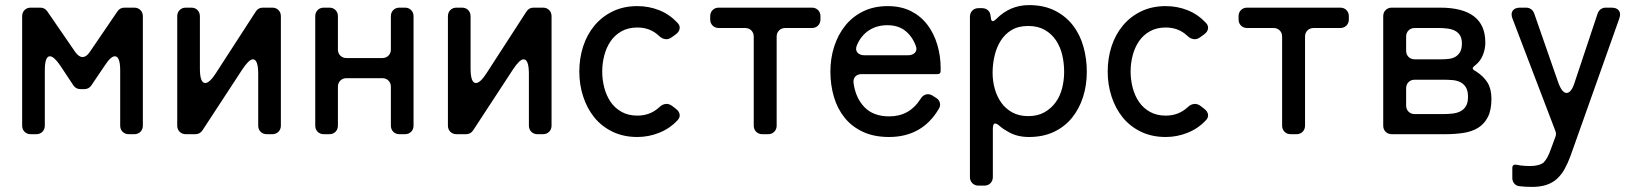

<svg xmlns="http://www.w3.org/2000/svg" viewBox="-20 -527 6417 754"><path d="M67 -34V-463Q67 -478 76.5 -487.5Q86 -497 101 -497H138Q156 -497 166 -482L276 -322Q290 -303 304 -303Q319 -303 332 -322L441 -482Q451 -497 469 -497H507Q522 -497 531.5 -487.5Q541 -478 541 -463V-34Q541 -19 531.5 -9.5Q522 0 507 0H486Q471 0 461.5 -9.5Q452 -19 452 -34V-250Q452 -306 431 -306Q415 -306 391 -269L339 -192Q329 -177 311 -177H296Q278 -177 268 -192L217 -269Q192 -306 176 -306Q156 -306 156 -251V-34Q156 -19 146.5 -9.5Q137 0 122 0H101Q86 0 76.5 -9.5Q67 -19 67 -34Z M676 -34V-463Q676 -478 685.5 -487.5Q695 -497 710 -497H731Q746 -497 755.5 -487.5Q765 -478 765 -463V-258Q765 -201 786 -201Q803 -201 828 -240L984 -481Q994 -497 1012 -497H1049Q1064 -497 1073.5 -487.5Q1083 -478 1083 -463V-34Q1083 -19 1073.5 -9.5Q1064 0 1049 0H1028Q1013 0 1003.5 -9.5Q994 -19 994 -34V-237Q994 -294 973 -294Q958 -294 932 -255L775 -15Q765 0 747 0H710Q695 0 685.5 -9.5Q676 -19 676 -34Z M1218 -34V-463Q1218 -478 1227.5 -487.5Q1237 -497 1252 -497H1273Q1288 -497 1297.5 -487.5Q1307 -478 1307 -463V-333Q1307 -318 1316.5 -308.5Q1326 -299 1341 -299H1481Q1496 -299 1505.5 -308.5Q1515 -318 1515 -333V-463Q1515 -478 1524.5 -487.5Q1534 -497 1549 -497H1570Q1585 -497 1594.5 -487.5Q1604 -478 1604 -463V-34Q1604 -19 1594.5 -9.5Q1585 0 1570 0H1549Q1534 0 1524.5 -9.5Q1515 -19 1515 -34V-186Q1515 -201 1505.5 -210.5Q1496 -220 1481 -220H1341Q1326 -220 1316.5 -210.5Q1307 -201 1307 -186V-34Q1307 -19 1297.5 -9.5Q1288 0 1273 0H1252Q1237 0 1227.5 -9.5Q1218 -19 1218 -34Z M1739 -34V-463Q1739 -478 1748.5 -487.5Q1758 -497 1773 -497H1794Q1809 -497 1818.5 -487.5Q1828 -478 1828 -463V-258Q1828 -201 1849 -201Q1866 -201 1891 -240L2047 -481Q2057 -497 2075 -497H2112Q2127 -497 2136.5 -487.5Q2146 -478 2146 -463V-34Q2146 -19 2136.5 -9.5Q2127 0 2112 0H2091Q2076 0 2066.5 -9.5Q2057 -19 2057 -34V-237Q2057 -294 2036 -294Q2021 -294 1995 -255L1838 -15Q1828 0 1810 0H1773Q1758 0 1748.5 -9.5Q1739 -19 1739 -34Z M2483 11Q2428 11 2385 -10Q2342 -31 2313.5 -66.5Q2285 -102 2270 -148.5Q2255 -195 2255 -246Q2255 -298 2270 -344.5Q2285 -391 2314.5 -426.5Q2344 -462 2386.5 -482.5Q2429 -503 2483 -503Q2528 -503 2568.5 -487Q2609 -471 2640 -438Q2651 -427 2649 -414.5Q2647 -402 2635 -393L2620 -382Q2608 -373 2597 -373Q2581 -373 2567 -387Q2533 -419 2483 -419Q2447 -419 2420.5 -404Q2394 -389 2377.5 -364.5Q2361 -340 2353 -309Q2345 -278 2345 -246Q2345 -214 2353 -183Q2361 -152 2377.5 -127.5Q2394 -103 2420.5 -88Q2447 -73 2483 -73Q2533 -73 2568 -105Q2582 -119 2598 -119Q2609 -119 2621 -110L2635 -99Q2647 -90 2649 -77.5Q2651 -65 2640 -54Q2610 -22 2568.5 -5.5Q2527 11 2483 11Z M2940 -34V-383Q2940 -398 2930.5 -407.5Q2921 -417 2906 -417H2803Q2788 -417 2778.5 -426.5Q2769 -436 2769 -451V-463Q2769 -478 2778.5 -487.5Q2788 -497 2803 -497H3168Q3183 -497 3192.5 -487.5Q3202 -478 3202 -463V-451Q3202 -436 3192.5 -426.5Q3183 -417 3168 -417H3064Q3049 -417 3039.5 -407.5Q3030 -398 3030 -383V-34Q3030 -19 3020.5 -9.5Q3011 0 2996 0H2974Q2959 0 2949.5 -9.5Q2940 -19 2940 -34Z M3471 11Q3413 11 3369.5 -9Q3326 -29 3297.5 -64Q3269 -99 3255 -146Q3241 -193 3241 -246Q3241 -298 3256 -344.5Q3271 -391 3299.5 -426.5Q3328 -462 3370 -482.5Q3412 -503 3466 -503Q3519 -503 3558 -483Q3597 -463 3622.5 -429Q3648 -395 3661 -351Q3674 -307 3674 -260V-248Q3674 -236 3662 -236H3364Q3348 -236 3339 -226.5Q3330 -217 3332 -201Q3340 -142 3375 -106Q3410 -70 3472 -70Q3551 -70 3594 -137Q3606 -157 3624 -157Q3635 -157 3646 -149L3657 -142Q3668 -135 3671 -123Q3674 -111 3667 -100Q3602 11 3471 11ZM3375 -310H3546Q3564 -310 3573.5 -320.5Q3583 -331 3576 -348Q3562 -385 3534.5 -406.5Q3507 -428 3465 -428Q3423 -428 3392 -407.5Q3361 -387 3345 -349Q3338 -332 3347 -321Q3356 -310 3375 -310Z M3789 168V-461Q3789 -476 3798.5 -485.5Q3808 -495 3823 -495H3836Q3851 -495 3860.5 -486Q3870 -477 3870 -462L3871 -461Q3871 -444 3879 -444Q3884 -444 3893 -453Q3947 -507 4021 -507Q4079 -507 4122 -485.5Q4165 -464 4193 -428Q4221 -392 4234.5 -344.5Q4248 -297 4248 -245Q4248 -192 4233 -145.5Q4218 -99 4189.5 -64Q4161 -29 4118.5 -9Q4076 11 4021 11Q3974 11 3940 -9Q3921 -19 3906 -32Q3895 -42 3888 -42Q3879 -42 3879 -21V168Q3879 183 3869.5 192.5Q3860 202 3845 202H3823Q3808 202 3798.5 192.5Q3789 183 3789 168ZM4018 -71Q4055 -71 4081.5 -86Q4108 -101 4125.5 -125Q4143 -149 4151 -180.5Q4159 -212 4159 -245Q4159 -279 4151.5 -311Q4144 -343 4127 -368.5Q4110 -394 4083 -409.5Q4056 -425 4018 -425Q3979 -425 3952.5 -409Q3926 -393 3909.5 -366.5Q3893 -340 3885.5 -307Q3878 -274 3878 -241Q3878 -209 3886.5 -178.5Q3895 -148 3912 -124Q3929 -100 3955.5 -85.5Q3982 -71 4018 -71Z M4558 11Q4503 11 4460 -10Q4417 -31 4388.5 -66.5Q4360 -102 4345 -148.5Q4330 -195 4330 -246Q4330 -298 4345 -344.5Q4360 -391 4389.5 -426.5Q4419 -462 4461.5 -482.5Q4504 -503 4558 -503Q4603 -503 4643.5 -487Q4684 -471 4715 -438Q4726 -427 4724 -414.5Q4722 -402 4710 -393L4695 -382Q4683 -373 4672 -373Q4656 -373 4642 -387Q4608 -419 4558 -419Q4522 -419 4495.5 -404Q4469 -389 4452.5 -364.5Q4436 -340 4428 -309Q4420 -278 4420 -246Q4420 -214 4428 -183Q4436 -152 4452.5 -127.5Q4469 -103 4495.5 -88Q4522 -73 4558 -73Q4608 -73 4643 -105Q4657 -119 4673 -119Q4684 -119 4696 -110L4710 -99Q4722 -90 4724 -77.5Q4726 -65 4715 -54Q4685 -22 4643.5 -5.5Q4602 11 4558 11Z M5015 -34V-383Q5015 -398 5005.5 -407.5Q4996 -417 4981 -417H4878Q4863 -417 4853.5 -426.5Q4844 -436 4844 -451V-463Q4844 -478 4853.5 -487.5Q4863 -497 4878 -497H5243Q5258 -497 5267.5 -487.5Q5277 -478 5277 -463V-451Q5277 -436 5267.5 -426.5Q5258 -417 5243 -417H5139Q5124 -417 5114.5 -407.5Q5105 -398 5105 -383V-34Q5105 -19 5095.5 -9.5Q5086 0 5071 0H5049Q5034 0 5024.5 -9.5Q5015 -19 5015 -34Z M5412 -34V-463Q5412 -478 5421.5 -487.5Q5431 -497 5446 -497H5635Q5813 -497 5813 -360Q5813 -335 5803.5 -311Q5794 -287 5774 -271Q5763 -263 5763.5 -258Q5764 -253 5776 -247Q5807 -227 5822 -202Q5837 -177 5837 -139Q5837 -95 5823 -67.5Q5809 -40 5784.5 -25Q5760 -10 5727 -5Q5694 0 5655 0H5446Q5431 0 5421.5 -9.5Q5412 -19 5412 -34ZM5536 -294H5639Q5656 -294 5671 -296Q5686 -298 5697 -305Q5708 -312 5714.5 -324Q5721 -336 5721 -356Q5721 -377 5713 -389Q5705 -401 5692.5 -407Q5680 -413 5663.5 -415Q5647 -417 5630 -417H5536Q5521 -417 5511.5 -407.5Q5502 -398 5502 -383V-328Q5502 -313 5511.5 -303.5Q5521 -294 5536 -294ZM5536 -79H5647Q5666 -79 5684 -81Q5702 -83 5715.5 -90Q5729 -97 5737 -110.5Q5745 -124 5745 -147Q5745 -170 5737 -183.5Q5729 -197 5715.5 -204Q5702 -211 5684 -212.5Q5666 -214 5647 -214H5536Q5521 -214 5511.5 -204.5Q5502 -195 5502 -180V-113Q5502 -98 5511.5 -88.5Q5521 -79 5536 -79Z M5996 207Q5969 207 5945 204Q5933 202 5926 193Q5919 184 5919 172V133Q5919 117 5936 120Q5940 121 5944 121.5Q5948 122 5953 123Q5962 124 5971 124.5Q5980 125 5988 125Q6025 125 6042 111Q6058 95 6071 57L6088 11Q6093 -1 6088 -13L5920 -453Q5912 -473 5920.5 -485Q5929 -497 5950 -497H5973Q5984 -497 5992.5 -491Q6001 -485 6005 -474L6099 -204Q6114 -162 6132 -162Q6151 -162 6164 -204L6254 -474Q6258 -485 6266.5 -491Q6275 -497 6286 -497H6308Q6329 -497 6337.5 -485.5Q6346 -474 6339 -454L6148 84Q6137 114 6124.5 136.5Q6112 159 6094.5 175Q6077 191 6053 199Q6029 207 5996 207Z"/></svg>

Font: Higure Gothic Medium
Style: Regular
Weight: 500
Designer: Yoshimichi Ohira
Foundry: Positype
Version: Version 1.000